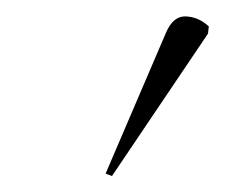

<svg xmlns="http://www.w3.org/2000/svg" viewBox="-20 -825 281 240"><path d="M120 -605 112 -608 187 -783Q196 -805 212 -804.5Q228 -804 241 -792L240 -783Z"/></svg>

Font: Noto Serif Display SemiCondensed ExtraLight
Style: Italic
Weight: 200
Width: 4
Italic angle: -12°
Designer: Monotype Design Team
Foundry: Monotype Imaging Inc.
Version: Version 2.009